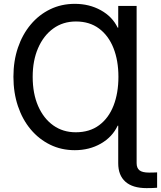

<svg xmlns="http://www.w3.org/2000/svg" viewBox="-20 -758 825 984"><path d="M680.2 -727.5V0H585.9V-113.8H583Q555.7 -55.7 496.8 -22Q438 11.7 363.3 11.7Q294.4 11.7 237.1 -16.4Q179.7 -44.4 137.5 -94.7Q95.2 -145 72 -213.9Q48.8 -282.7 48.8 -364.7Q48.8 -445.8 72 -513.9Q95.2 -582 137.5 -632.3Q179.7 -682.6 237.1 -710.4Q294.4 -738.3 363.3 -738.3Q438 -738.3 497.1 -705.3Q556.2 -672.4 583 -616.2H585.9V-727.5ZM368.2 -80.1Q439.5 -80.1 488.3 -116.5Q537.1 -152.8 562 -217Q586.9 -281.2 586.9 -364.3Q586.9 -447.8 561.5 -511.7Q536.1 -575.7 487.5 -611.8Q439 -647.9 369.1 -647.9Q302.7 -647.9 252.9 -611.8Q203.1 -575.7 175.3 -511.7Q147.5 -447.8 147.5 -364.3Q147.5 -278.3 175.5 -214.4Q203.6 -150.4 253.2 -115.2Q302.7 -80.1 368.2 -80.1ZM731 206.1Q659.7 206.1 622.8 173.3Q585.9 140.6 585.9 78.6V-78.6H680.2V78.1Q680.2 103 694.6 114.7Q709 126.5 743.7 126.5Q751.5 126.5 764.4 126.2Q777.3 126 785.2 125.5V204.1Q775.4 205.1 762.2 205.6Q749 206.1 731 206.1Z"/></svg>

Font: Inter Cardless Tabular
Style: Regular
Weight: 400
Designer: Rasmus Andersson
Foundry: rsms
Version: Version 4.000;git-4fc901f